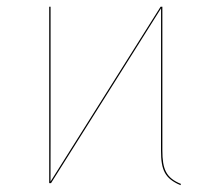

<svg xmlns="http://www.w3.org/2000/svg" viewBox="-20 -537 625 563"><path d="M456.1 -96V-517.2H450.9L128.1 -4.5C128.3 -45.1 128.3 -83.7 128.3 -123.5V-517.2H124.3V0H129.6L452.3 -512.7C452.3 -494.1 452.1 -219 452.1 -96C452.1 -37.4 463.6 -13.9 509.1 6L510.6 2.3C467.3 -15.4 456.1 -40 456.1 -96Z"/></svg>

Font: Fira Sans Four
Style: Regular
Weight: 100
Designer: Carrois Corporate & Edenspiekermann AG
Foundry: Carrois Corporate GbR & Edenspiekermann AG
Version: Version 4.203;PS 004.203;hotconv 1.0.88;makeotf.lib2.5.64775